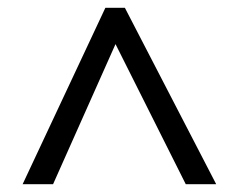

<svg xmlns="http://www.w3.org/2000/svg" viewBox="-20 -739 612 492"><path d="M38 -267 250 -719H300L534 -267H456L276 -626L116 -267Z"/></svg>

Font: Go Noto Kurrent-Regular
Style: Regular
Weight: 400
Designer: Monotype Design Team
Foundry: Monotype Imaging Inc.
Version: Version 2.012; ttfautohint (v1.8.4.7-5d5b)